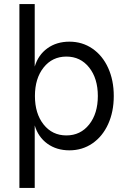

<svg xmlns="http://www.w3.org/2000/svg" viewBox="-20 -720 622 940"><path d="M150 -106V200H75V-700H150V-394Q167 -451 212 -483.5Q257 -516 320 -516Q383 -516 432.5 -482Q482 -448 509.5 -387.5Q537 -327 537 -250Q537 -173 509.5 -112.5Q482 -52 432.5 -18Q383 16 320 16Q257 16 212 -16.5Q167 -49 150 -106ZM305 -57Q374 -57 416.5 -110.5Q459 -164 459 -250Q459 -336 416.5 -389.5Q374 -443 305 -443Q236 -443 193.5 -389.5Q151 -336 151 -250Q151 -164 193.5 -110.5Q236 -57 305 -57Z"/></svg>

Font: MedMera Sans
Style: Regular
Weight: 400
Designer: Kasper Nordkvist
Foundry: UNCUT.wtf
Version: Version 1.300